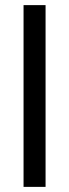

<svg xmlns="http://www.w3.org/2000/svg" viewBox="-20 -730 270 750"><path d="M72 0V-710H158V0Z"/></svg>

Font: Mukta Mahee
Style: Regular
Weight: 400
Designer: Shuchita Grover, Noopur Datye, Girish Dalvi, Yashodeep Gholap
Foundry: Ek Type
Version: Version 2.538;PS 1.000;hotconv 16.6.51;makeotf.lib2.5.65220;